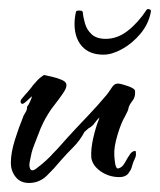

<svg xmlns="http://www.w3.org/2000/svg" viewBox="-20 -394 354 425"><path d="M44 11Q25 11 14.5 -2.5Q4 -16 4 -33Q4 -56 13 -84.5Q22 -113 30 -132Q32 -139 36 -144.5Q40 -150 40 -158Q43 -161 46.5 -169Q50 -177 51 -181Q47 -178 41 -172Q35 -166 30 -164L27 -165Q24 -169 27 -174Q29 -176 32.5 -180.5Q36 -185 40 -189Q44 -194 47.5 -198Q51 -202 52 -204Q59 -212 63 -216.5Q67 -221 77 -228Q82 -227 93.5 -224.5Q105 -222 116 -217.5Q127 -213 127 -206Q128 -200 119.5 -187.5Q111 -175 101.5 -163Q92 -151 88 -144Q81 -133 77 -125Q73 -117 70 -110L56 -74Q52 -64 50 -56Q48 -48 46 -37Q46 -36 45.5 -33.5Q45 -31 45 -29Q45 -25 46.5 -21Q48 -17 52 -17Q56 -17 63 -23Q84 -39 98 -55Q106 -63 113 -71Q120 -79 129 -89Q151 -113 173.5 -136.5Q196 -160 216 -184Q221 -190 227 -199.5Q233 -209 240 -209H241Q247 -209 263 -203.5Q279 -198 279 -192V-188Q279 -179 274 -172Q271 -168 269 -165Q267 -162 265 -157Q264 -151 262 -147Q260 -143 257 -137Q248 -122 240 -95Q232 -68 233 -51Q233 -46 234.5 -34.5Q236 -23 240 -21Q250 -22 256.5 -34Q263 -46 268 -53Q273 -60 280 -60Q281 -57 281 -52Q281 -48 279 -44Q277 -40 275 -35Q273 -29 271.5 -23.5Q270 -18 266 -13Q260 -2 244 -2Q221 -2 202.5 -15Q184 -28 182 -46Q181 -65 186.5 -89Q192 -113 199 -130Q199 -131 199.5 -132Q200 -133 200 -134Q194 -128 189 -121Q184 -114 176 -110L167 -102Q157 -83 142 -68Q127 -53 113 -37Q100 -21 83.5 -5Q67 11 44 11ZM209 -273Q178 -273 161.5 -291.5Q145 -310 145 -341Q145 -354 148 -367Q148 -370 152.5 -370.5Q157 -371 161 -370L163 -368Q164 -357 168 -342.5Q172 -328 183 -318Q194 -308 214 -308Q240 -308 263 -326Q286 -344 305 -373L307 -374Q315 -374 314 -368Q309 -341 291 -319.5Q273 -298 250.5 -285.5Q228 -273 209 -273Z"/></svg>

Font: Qwitcher Grypen
Style: Bold
Weight: 700
Designer: Robert E. Leuschke
Foundry: Robert E. Leuschke
Version: Version 1.100; ttfautohint (v1.8.3)